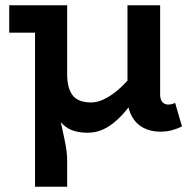

<svg xmlns="http://www.w3.org/2000/svg" viewBox="-20 -491 726 729"><path d="M312 13Q278 13 252.5 3Q227 -7 209.5 -29Q192 -51 183 -88.5Q174 -126 174 -181V-471H235V-208Q235 -185 239.5 -165.5Q244 -146 254 -131.5Q264 -117 282 -109.5Q300 -102 326 -102Q347 -102 370 -112Q393 -122 418 -141.5Q443 -161 469.5 -191Q496 -221 523 -260V-163Q498 -124 474.5 -92Q451 -60 425.5 -36.5Q400 -13 372.5 0Q345 13 312 13ZM113 218V-471H198V-138Q198 -91 207 -46Q216 -1 225.5 41Q235 83 235 121V218ZM15 -367V-471H203V-367ZM588 9Q552 9 524 -6Q496 -21 480 -50.5Q464 -80 464 -122V-471H588V-133Q588 -112 597 -103Q606 -94 618 -94Q627 -94 633.5 -96Q640 -98 645 -100L671 -11Q658 -4 636 2.5Q614 9 588 9Z"/></svg>

Font: BioRhyme
Style: Bold
Weight: 700
Designer: Aoife Mooney
Foundry: Aoife Mooney Type
Version: Version 1.600;gftools[0.9.33]